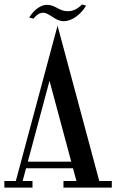

<svg xmlns="http://www.w3.org/2000/svg" viewBox="-34 -854 529 874"><path d="M162.5 -796C191.5 -796 216 -757.5 256.5 -757.5C291.5 -757.5 333 -786 358 -828.5L339 -833.5C317 -811 296.5 -803 274.5 -803C233 -803 220 -832 179 -832C152 -832 119.5 -809 99 -774L118 -769C134.5 -789 148.5 -796 162.5 -796ZM228 -737 176 -544V-543.7L38 -30H-14.1V0H113.9V-30H69L84.6 -88H298.3L313.9 -30H254.9V0H474.9V-30H417.9ZM191.4 -486.2 290.3 -118H92.6Z"/></svg>

Font: Picaflor 12 pt
Style: Regular
Weight: 400
Designer: Ariel Martín Pérez
Foundry: Tunera Type Foundry
Version: Version 1.000;hotconv 1.0.109;makeotfexe 2.5.65596